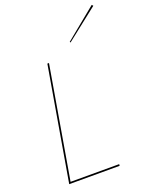

<svg xmlns="http://www.w3.org/2000/svg" viewBox="-169 -1023 882 1113"><g transform="rotate(-20 272.5 -466.0)"><path d="M180 -700 60 0H371L372 -10H72L190 -700ZM545 -924 538 -932 345 -774 348 -769Z"/></g></svg>

Font: Jost* 200 Hairline Italic
Style: Italic
Weight: 100
Italic angle: -10°
Version: Version 3.200; ttfautohint (v0.97) -l 8 -r 50 -G 200 -x 14 -